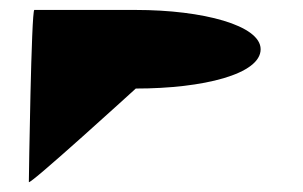

<svg xmlns="http://www.w3.org/2000/svg" viewBox="-20 -380 610 386"><path d="M38 -14C38 -6 253 -202 253 -202C389 -202 504 -231 504 -281C504 -329 388 -360 253 -360H49C43 -360 38 -23 38 -14Z"/></svg>

Font: Ampere
Style: SC
Weight: 400
Version: Version 1